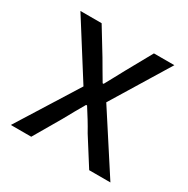

<svg xmlns="http://www.w3.org/2000/svg" viewBox="-119 -592 684 699"><g transform="rotate(30 223.0 -243.0)"><path d="M14 0 172.8 -253.7 25.8 -486.1H115L180.1 -379.4Q191.3 -359.7 203.5 -339.3Q215.8 -318.9 227.6 -298.5H231.6Q243.1 -318.9 253.9 -339.3Q264.8 -359.7 275.6 -379.4L334.9 -486.1H420.7L273.6 -245.1L432.5 0H343.3L271.7 -113Q259.4 -135.2 245.9 -157.2Q232.3 -179.2 218.8 -200.2H214.8Q202.4 -179.2 190.2 -157.4Q178.1 -135.6 165.6 -113L99.7 0Z"/></g></svg>

Font: Source Sans 3
Style: Regular
Weight: 200
Designer: Paul D. Hunt
Foundry: Adobe
Version: Version 3.046;hotconv 1.0.118;makeotfexe 2.5.65603